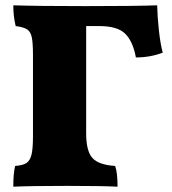

<svg xmlns="http://www.w3.org/2000/svg" viewBox="-20 -699 647 722"><path d="M592 -501Q545 -483 491 -483Q480 -543 451 -572Q422 -601 353 -601H304V-197Q304 -132 327 -105.5Q350 -79 413 -75Q422 -50 422 3Q365 0 232 0Q99 0 30 3Q30 -48 37 -75Q66 -77 79.5 -86Q93 -95 98.5 -117.5Q104 -140 104 -187V-491Q104 -538 99.5 -559Q95 -580 82 -588.5Q69 -597 39 -601Q30 -637 30 -679Q123 -676 301 -676Q487 -676 571 -679Q572 -636 577.5 -585Q583 -534 592 -501Z"/></svg>

Font: Vollkorn SC Black
Style: Regular
Weight: 900
Designer: Friedrich Althausen
Foundry: Friedrich Althausen
Version: Version 4.015